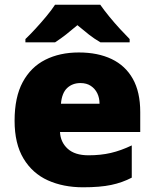

<svg xmlns="http://www.w3.org/2000/svg" viewBox="-20 -786 658 816"><path d="M315 -563Q396 -563 454.5 -535Q513 -507 544.5 -451Q576 -395 576 -310V-225H235Q237 -182 267.5 -154Q298 -126 356 -126Q408 -126 451 -136Q494 -146 540 -168V-31Q500 -10 452.5 0Q405 10 333 10Q249 10 183.5 -19.5Q118 -49 80 -112Q42 -175 42 -273Q42 -373 76.5 -437Q111 -501 172.5 -532Q234 -563 315 -563ZM322 -433Q288 -433 265.5 -412Q243 -391 239 -345H403Q403 -370 393.5 -389.5Q384 -409 366 -421Q348 -433 322 -433ZM406 -766Q422 -743 444.5 -715.5Q467 -688 490.5 -662.5Q514 -637 531 -620V-606H407Q381 -621 358 -639Q335 -657 309 -679Q283 -657 261.5 -640Q240 -623 214 -606H88V-620Q107 -638 130.5 -663.5Q154 -689 176.5 -716Q199 -743 214 -766Z"/></svg>

Font: Noto Sans Khmer Black
Style: Regular
Weight: 900
Version: Version 2.003